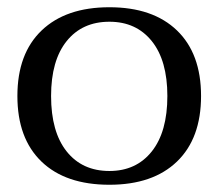

<svg xmlns="http://www.w3.org/2000/svg" viewBox="-20 -500 603 530"><path d="M28 -235Q28 -352 95 -416Q162 -480 282 -480Q402 -480 468.5 -416Q535 -352 535 -235Q535 -118 468.5 -54Q402 10 282 10Q161 10 94.5 -54Q28 -118 28 -235ZM442 -235Q442 -333 399 -386.5Q356 -440 282 -440Q207 -440 164 -386.5Q121 -333 121 -235Q121 -136 164 -82Q207 -28 282 -28Q356 -28 399 -82Q442 -136 442 -235Z"/></svg>

Font: TavirajRegular
Style: Regular
Weight: 400
Designer: Katatrad Team
Foundry: CadsonDemak
Version: Version 1.001